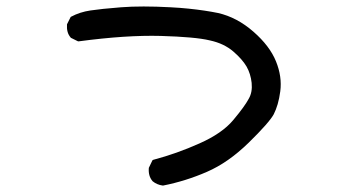

<svg xmlns="http://www.w3.org/2000/svg" viewBox="-20 -620 1040 589"><path d="M479 -50.8Q461.4 -53.2 448.2 -64L447.8 -64.5Q434.6 -80.1 436.5 -104V-105L437 -106L446.8 -126.5L448.2 -128.9L450.7 -129.9Q522.5 -148.9 592.3 -180.2Q661.6 -210.9 695.8 -252Q730.5 -293.5 742.7 -316.4Q749 -327.1 751.2 -339.4Q753.4 -351.6 752 -365.7Q749 -393.6 736.3 -416Q723.1 -438.5 695.3 -462.4Q681.6 -474.1 663.8 -482.7Q646 -491.2 623.5 -496.1Q601.1 -501.5 563.2 -504.9Q525.4 -508.3 472.9 -509.8Q420.4 -511.2 357.4 -507.1Q294.4 -502.9 221.7 -493.2H219.7L218.3 -493.7L198.7 -503.4L197.3 -503.9L196.8 -504.9Q189.9 -512.7 187.3 -522.7Q184.6 -532.7 185.5 -544.4V-545.4L186 -546.4L195.8 -565.9L196.8 -567.9L198.2 -568.8Q224.6 -583 257.3 -587.9Q273.4 -590.3 296.9 -592.8Q320.3 -595.2 351.6 -597.7Q414.1 -602.5 502.9 -597.7Q532.2 -596.2 558.3 -593.5Q584.5 -590.8 607.2 -587.4Q629.9 -584 648.9 -580.1Q707 -566.9 757.3 -522.9Q807.6 -479 826.7 -431.6Q845.7 -384.8 839.8 -339.8Q836.9 -317.9 831.8 -300.5Q826.7 -283.2 819.8 -269.5Q805.7 -243.7 742.7 -182.1Q680.2 -121.1 614.7 -92.8Q549.8 -64.5 480.5 -50.8H479.5Z"/></svg>

Font: NaikaiFont
Style: SemiBold
Weight: 600
Version: Version 1.89